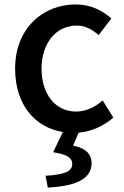

<svg xmlns="http://www.w3.org/2000/svg" viewBox="-20 -584 557 864"><path d="M195 260C321 254 392 221 392 151C392 105 362 83 309 71L334 13C389 8 445 -15 490 -55L442 -132C409 -103 368 -82 322 -82C231 -82 167 -158 167 -275C167 -391 233 -469 326 -469C363 -469 394 -452 424 -426L481 -501C441 -536 390 -564 320 -564C175 -564 48 -458 48 -275C48 -112 138 -10 263 10L219 101C284 111 305 127 305 153C305 186 277 201 185 207Z"/></svg>

Font: Noto Sans JP Medium
Style: Regular
Weight: 500
Designer: Ryoko NISHIZUKA 西塚涼子 (kana, bopomofo & ideographs); Paul D. Hunt (Latin, Greek & Cyrillic); Sandoll Communications 산돌커뮤니
Foundry: Adobe
Version: Version 2.004;hotconv 1.0.118;makeotfexe 2.5.65603